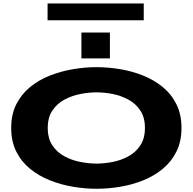

<svg xmlns="http://www.w3.org/2000/svg" viewBox="-20 -1102 1140 1132"><path d="M549.5 11Q481 11 410 -1Q339 -13 273.8 -39Q208.5 -65 157.2 -106.8Q106 -148.5 76 -208.2Q46 -268 46 -348Q46 -427.5 76 -487Q106 -546.5 157.2 -588.5Q208.5 -630.5 273.8 -656.2Q339 -682 410 -694Q481 -706 549.5 -706Q617.5 -706 688.2 -694.2Q759 -682.5 823.8 -656.5Q888.5 -630.5 939.5 -588.8Q990.5 -547 1020.2 -487.2Q1050 -427.5 1050 -348Q1050 -268 1020.2 -208.2Q990.5 -148.5 939.5 -106.5Q888.5 -64.5 823.8 -38.5Q759 -12.5 688.2 -0.8Q617.5 11 549.5 11ZM549.5 -137.5Q595 -137.5 644.5 -147.2Q694 -157 737.2 -180.5Q780.5 -204 807.5 -245Q834.5 -286 834.5 -348Q834.5 -409.5 807.5 -450.2Q780.5 -491 737.2 -514.5Q694 -538 644.5 -547.8Q595 -557.5 549.5 -557.5Q504 -557.5 453.8 -547.8Q403.5 -538 359.8 -514.5Q316 -491 288.8 -450.2Q261.5 -409.5 261.5 -348Q261.5 -286 288.8 -245Q316 -204 359.8 -180.5Q403.5 -157 453.8 -147.2Q504 -137.5 549.5 -137.5ZM460 -910H628V-757.5H460ZM260.5 -982.5V-1081.5H827.5V-982.5Z"/></svg>

Font: Trispace Expanded ExtraBold
Style: Regular
Weight: 800
Width: 7
Designer: Tyler Finck
Foundry: Etcetera Type Company
Version: Version 1.210; ttfautohint (v1.8.3)